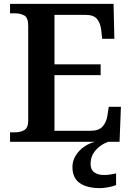

<svg xmlns="http://www.w3.org/2000/svg" viewBox="-20 -734 682 994"><path d="M32 0V-49H59Q87 -49 106.5 -61Q126 -73 126 -109V-600Q126 -643 105.5 -654Q85 -665 58 -665H32V-714H568L572 -533H509L504 -579Q500 -614 482.5 -635.5Q465 -657 424 -657H262V-401H501V-345H262V-57H450Q492 -57 511.5 -79.5Q531 -102 536 -135L543 -181H606L599 0ZM499 240Q430 240 392.5 213.5Q355 187 355 130Q355 99 371.5 72Q388 45 415 26Q442 7 473 0H542Q521 6 499.5 21.5Q478 37 463.5 60Q449 83 449 115Q449 145 468.5 158.5Q488 172 518 172Q532 172 547.5 170Q563 168 581 164V224Q565 231 540 235.5Q515 240 499 240Z"/></svg>

Font: Noto Serif Malayalam SemiBold
Style: Regular
Weight: 600
Designer: Indian type Foundry, Jelle Bosma, Monotype Design Team
Foundry: Monotype Imaging Inc.
Version: Version 2.104; ttfautohint (v1.8.4.7-5d5b)